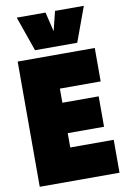

<svg xmlns="http://www.w3.org/2000/svg" viewBox="-101 -998 699 1057"><g transform="rotate(-10 248.5 -469.5)"><path d="M33 0V-700H464V-513H236V-434H439V-264H236V-184H479V0ZM445 -939 374 -745H138L70 -939H231L257 -830L284 -939Z"/></g></svg>

Font: Georama SemiCondensed Black
Style: Regular
Weight: 900
Width: 4
Designer: Jean-Baptiste Levee
Foundry: Production Type
Version: Version 1.001